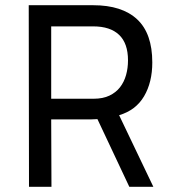

<svg xmlns="http://www.w3.org/2000/svg" viewBox="-20 -715 661 735"><path d="M330 -258H176L177 0H91L90 -695H337Q447 -695 505 -641Q563 -587 563 -476Q563 -400 531.5 -346.5Q500 -293 436 -274L567 0H475L353 -259ZM470 -484Q470 -549 436 -581.5Q402 -614 337 -614H176V-337H338Q374 -337 399 -349Q424 -361 439.5 -381Q455 -401 462.5 -427.5Q470 -454 470 -484Z"/></svg>

Font: Panefresco 500wt
Style: Regular
Weight: 700
Foundry: Campivisivi & Chank Co
Version: Version 1.001